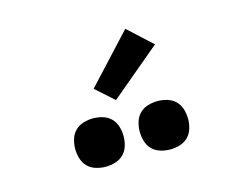

<svg xmlns="http://www.w3.org/2000/svg" viewBox="-64 -1075 728 575"><g transform="rotate(-15 300.0 -787.0)"><path d="M400 -595Q385 -595 370 -599.5Q355 -604 344.5 -614.5Q334 -625 329.5 -640Q325 -655 325 -670Q325 -685 329.5 -700Q334 -715 344.5 -725.5Q355 -736 370 -740.5Q385 -745 400 -745Q415 -745 430 -740.5Q445 -736 455.5 -725.5Q466 -715 470.5 -700Q475 -685 475 -670Q475 -655 470.5 -640Q466 -625 455.5 -614.5Q445 -604 430 -599.5Q415 -595 400 -595ZM200 -595Q185 -595 170 -599.5Q155 -604 144.5 -614.5Q134 -625 129.5 -640Q125 -655 125 -670Q125 -685 129.5 -700Q134 -715 144.5 -725.5Q155 -736 170 -740.5Q185 -745 200 -745Q215 -745 230 -740.5Q245 -736 255.5 -725.5Q266 -715 270.5 -700Q275 -685 275 -670Q275 -655 270.5 -640Q266 -625 255.5 -614.5Q245 -604 230 -599.5Q215 -595 200 -595ZM281 -780 225 -830 363 -979 437 -911Z"/></g></svg>

Font: Iosevka Custom SmBdEx
Style: Regular
Weight: 600
Width: 7
Monospace: yes
Designer: Belleve Invis
Foundry: Belleve Invis
Version: Version 11.2.4; ttfautohint (v1.8.4)